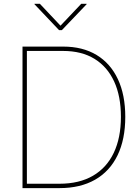

<svg xmlns="http://www.w3.org/2000/svg" viewBox="-20 -967 719 987"><path d="M286.1 0H107.4V-22.5H286.1Q387.2 -22.5 457.8 -63.5Q528.3 -104.5 564.9 -181.6Q601.6 -258.8 601.6 -366.2Q601.6 -472.7 566.7 -548.3Q531.7 -624 465.6 -664.6Q399.4 -705.1 304.7 -705.1H107.4V-727.5H304.7Q405.3 -727.5 476.6 -684.3Q547.9 -641.1 585.9 -560.3Q624 -479.5 624 -366.2Q624 -250.5 584.2 -168.5Q544.4 -86.4 468.8 -43.2Q393.1 0 286.1 0ZM118.2 -727.5V0H95.7V-727.5ZM185.1 -947.3 291 -835 397.5 -947.3H425.3V-945.3L297.9 -812H283.7L157.2 -945.3V-947.3Z"/></svg>

Font: Inter 24pt Thin
Style: Regular
Weight: 250
Designer: Rasmus Andersson
Foundry: rsms
Version: Version 4.001;git-66647c0bb